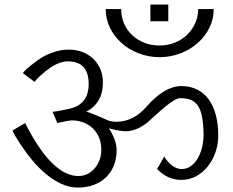

<svg xmlns="http://www.w3.org/2000/svg" viewBox="-20 -911 1054 869"><path d="M741.7 -814.9H660.6V-890.6H741.7ZM947.3 -870.1Q947.3 -824.7 927.7 -785.2Q908.2 -745.6 874.5 -716.1Q840.8 -686.5 796.4 -669.4Q752 -652.3 702.1 -652.3Q652.3 -652.3 607.9 -669.4Q563.5 -686.5 530.3 -716.1Q497.1 -745.6 477.8 -785.2Q458.5 -824.7 458.5 -870.1H528.3Q528.3 -835 541.3 -804.9Q554.2 -774.9 577.4 -752.7Q600.6 -730.5 632.3 -717.8Q664.1 -705.1 702.1 -705.1Q738.8 -705.1 770.8 -717.8Q802.7 -730.5 826.2 -752.9Q849.6 -775.4 863.3 -805.4Q877 -835.4 877 -870.1ZM967.8 -297.4Q967.8 -256.8 954.8 -220.5Q941.9 -184.1 919.4 -156.5Q897 -128.9 866.5 -112.8Q835.9 -96.7 800.8 -96.7Q738.8 -96.7 690.9 -146L724.1 -203.6Q724.1 -196.3 745.6 -173.8Q772.5 -146 802.2 -146Q824.7 -146 843 -158.7Q861.3 -171.4 874.3 -193.1Q887.2 -214.8 894.3 -243.2Q901.4 -271.5 901.4 -303.2Q900.4 -350.1 894.5 -381.6Q888.7 -413.1 876.2 -431.9Q863.8 -450.7 844 -458.7Q824.2 -466.8 795.9 -466.8Q784.2 -466.8 766.8 -456.3Q749.5 -445.8 729.5 -429.4Q709.5 -413.1 688 -393.6Q666.5 -374 646.5 -356Q619.6 -335.4 595.7 -326.2Q571.8 -316.9 549.3 -316.9Q540 -316.9 526.9 -318.8Q513.7 -320.8 501.7 -323.2Q489.7 -325.7 481.2 -327.9Q472.7 -330.1 472.7 -330.6Q507.8 -276.4 507.8 -231.4Q507.8 -191.9 494.9 -160.6Q481.9 -129.4 458.7 -107.4Q435.5 -85.4 403.1 -73.7Q370.6 -62 332 -62Q294.9 -62 257.6 -78.9Q220.2 -95.7 182.1 -128.4Q154.3 -152.3 128.2 -183.1Q102.1 -213.9 76.7 -252Q37.1 -311 37.1 -320.8L93.8 -354Q214.8 -114.3 335 -114.3Q356.9 -114.3 375.7 -123.5Q394.5 -132.8 408.4 -148.9Q422.4 -165 430.4 -186.5Q438.5 -208 438.5 -232.4Q438.5 -263.2 428.5 -287.8Q418.5 -312.5 400.4 -329.8Q382.3 -347.2 357.9 -356.7Q333.5 -366.2 304.2 -366.2Q298.3 -365.7 287.4 -364Q276.4 -362.3 265.9 -360.1Q255.4 -357.9 247.6 -356.2Q239.7 -354.5 239.7 -354L217.8 -405.3Q232.4 -405.3 293.5 -418.5Q381.3 -437.5 381.3 -530.8Q381.3 -633.3 286.6 -633.3Q240.7 -633.3 184.1 -586.9Q160.6 -567.4 149.2 -555.4Q137.7 -543.5 137.7 -539.6L84 -579.6Q84 -582.5 93.8 -592.3Q103.5 -602.1 118.7 -614.3Q133.8 -626.5 151.4 -638.9Q168.9 -651.4 184.6 -659.2Q211.4 -672.4 237.8 -679.4Q264.2 -686.5 290.5 -686.5Q324.7 -686.5 353.3 -675.5Q381.8 -664.6 402.3 -644.8Q422.9 -625 434.3 -597.7Q445.8 -570.3 445.8 -538.1Q445.8 -445.3 370.6 -405.3Q376.5 -404.8 398.4 -396.2Q420.4 -387.7 458.5 -370.6Q478 -359.9 506.8 -359.9Q583.5 -359.9 643.1 -428.2Q724.6 -521.5 800.8 -521.5Q840.8 -521.5 872.1 -505.9Q903.3 -490.2 924.6 -461.2Q945.8 -432.1 956.8 -390.6Q967.8 -349.1 967.8 -297.4Z"/></svg>

Font: SakalBharati
Style: Regular
Weight: 400
Designer: CDAC GIST
Foundry: CDAC
Version: 13.02